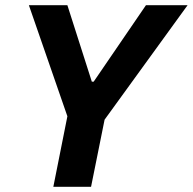

<svg xmlns="http://www.w3.org/2000/svg" viewBox="-20 -718 741 738"><path d="M330 0 382 -258 701 -698H541L340 -404H333L239 -698H91L239 -271L185 0Z"/></svg>

Font: Braiins Sans
Style: Bold Italic
Weight: 700
Italic angle: -11.31°
Designer: Mike Abbink, Paul van der Laan, Pieter van Rosmalen, Jiri Chlebus, Lubos Buracinsky
Foundry: Bold Monday, Sudetype
Version: Version 1.000;hotconv 1.0.109;makeotfexe 2.5.65596